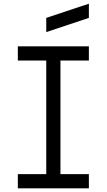

<svg xmlns="http://www.w3.org/2000/svg" viewBox="-20 -1036 587 1056"><path d="M78.1 0V-78.1H234.4V-703.1H78.1V-781.2H468.8V-703.1H312.5V-78.1H468.8V0ZM234.4 -859.4V-937.5L468.8 -1015.6V-937.5Z"/></svg>

Font: Luculent
Style: Regular
Weight: 400
Monospace: yes
Designer: Andrew Kensler
Version: Version 1.0.0-845fa02f9341